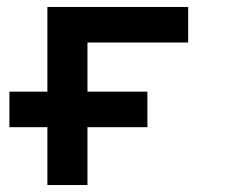

<svg xmlns="http://www.w3.org/2000/svg" viewBox="-20 -531 656 551"><path d="M116 0V-511H520V-409H231V0ZM7 -166V-268H403V-166Z"/></svg>

Font: Overpass Mono Light
Style: Regular
Weight: 300
Monospace: yes
Designer: Delve Withrington, Dave Bailey
Foundry: Delve Fonts LLC
Version: Version 4.000